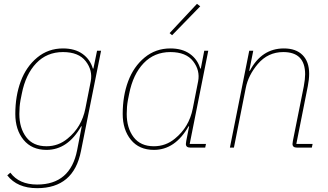

<svg xmlns="http://www.w3.org/2000/svg" viewBox="-20 -771 1716 1003"><path d="M223 12Q146 12 103 -40.5Q60 -93 60 -176Q60 -270 88.5 -346.5Q117 -423 174.5 -470.5Q232 -518 309 -518Q371 -518 411 -489.5Q451 -461 465 -413H468L487 -506H508L403 18Q365 212 174 212Q70 212 18 145L34 131Q80 193 174 193Q348 193 383 13L407 -111H404Q334 12 223 12ZM223 -7Q285 -7 333 -47Q407 -107 426 -204L454 -346Q465 -403 428 -451Q391 -499 309 -499Q225 -499 169.5 -441Q114 -383 94 -282L87 -247Q81 -214 81 -176Q81 -102 117 -54.5Q153 -7 223 -7Z M1026 -738 879 -587 866 -598 1009 -751ZM1052 0H974Q951 0 951 -19Q951 -23 953 -35L968 -111H965Q895 12 784 12Q707 12 664 -40.5Q621 -93 621 -176Q621 -270 649.5 -346.5Q678 -423 735.5 -470.5Q793 -518 870 -518Q932 -518 972 -489.5Q1012 -461 1026 -413H1029L1047 -506H1068L971 -19H1056ZM784 -7Q846 -7 894 -47Q968 -107 987 -204L1015 -346Q1026 -403 989 -451Q952 -499 870 -499Q786 -499 730.5 -441Q675 -383 655 -282L648 -247Q642 -214 642 -176Q642 -102 678 -54.5Q714 -7 784 -7Z M1202 0H1181L1282 -506H1303L1282 -401H1285Q1347 -518 1463 -518Q1526 -518 1560.5 -483.5Q1595 -449 1595 -386Q1595 -356 1588 -321L1528 -19H1613L1609 0H1531Q1508 0 1508 -19Q1508 -23 1510 -35L1567 -320Q1574 -358 1574 -383Q1574 -499 1460 -499Q1380 -499 1327 -437Q1277 -378 1264 -312Z"/></svg>

Font: IBM Plex Sans Thin
Style: Italic
Weight: 100
Italic angle: -11.31°
Designer: Mike Abbink, Paul van der Laan, Pieter van Rosmalen
Foundry: Bold Monday
Version: Version 3.0